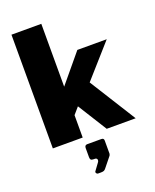

<svg xmlns="http://www.w3.org/2000/svg" viewBox="-179 -862 974 1209"><g transform="rotate(-20 307.5 -258.0)"><path d="M411 0 289 -195 250 -150V0H50V-762H250V-341L407 -530H604L410 -311L605 0ZM253 226 286 181Q292 174 292 166Q292 160 288 156Q284 152 277 152H268Q255 152 250 147Q245 142 245 130V69Q245 49 263 49H357Q374 49 374 65V152Q374 156 372 160Q370 164 370 165L316 232Q310 240 303 243Q296 246 283 246H265Q257 246 252.5 239Q248 232 253 226Z"/></g></svg>

Font: Morrison Black
Style: Regular
Weight: 900
Designer: Pablo Impallari, Rodrigo Fuenzalida (Modified by Dan O. Williams)
Version: Version 0.03;June 6, 2019;FontCreator 11.5.0.2425 64-bit; tt